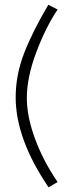

<svg xmlns="http://www.w3.org/2000/svg" viewBox="-20 -754 296 807"><path d="M183.1 -733.9 222.2 -713.9Q172.4 -640.1 132.6 -534.7Q92.8 -429.2 92.8 -341.8Q92.8 -264.6 127 -171.4Q161.1 -78.1 222.2 11.2L184.1 33.2Q45.9 -169.9 45.9 -345.2Q45.9 -439 81.5 -530.8Q117.2 -622.6 183.1 -733.9Z"/></svg>

Font: Rawline Light
Style: Regular
Weight: 300
Designer: Matt McInerney, Pablo Impallari, Rodrigo Fuenzalida
Foundry: Matt McInerney, Pablo Impallari, Rodrigo Fuenzalida
Version: Version 4.020;PS 004.020;hotconv 1.0.88;makeotf.lib2.5.64775